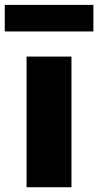

<svg xmlns="http://www.w3.org/2000/svg" viewBox="-58 -786 412 806"><path d="M53.5 0V-548.5H242V0ZM-38 -654V-765.5H334V-654Z"/></svg>

Font: Encode Sans Condensed Thin ExtraBold
Style: Regular
Weight: 800
Version: Version 3.002